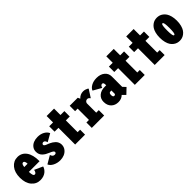

<svg xmlns="http://www.w3.org/2000/svg" viewBox="265 -1849 3071 3071"><g transform="rotate(-45 1800.0 -313.5)"><path d="M406 -114Q400 -91 385.8 -69.8Q371.5 -48.5 349.5 -30Q327.5 -11.5 294.5 -0.2Q261.5 11 223 11Q132 11 73.5 -59Q15 -129 15 -250Q15 -370.5 73.2 -441.2Q131.5 -512 221 -512Q314.5 -512 369.8 -436Q425 -360 425 -214H182.5Q184.5 -161 193.8 -139Q203 -117 223 -117Q237.5 -117 249 -133.8Q260.5 -150.5 265 -178ZM224 -388Q208 -388 198.8 -372Q189.5 -356 185.5 -321H261Q261 -346.5 252.5 -367.2Q244 -388 224 -388Z M671 11Q604.5 11 549.2 -17.2Q494 -45.5 477 -89L612 -168Q628 -115 669 -115Q705 -115 705 -144Q705 -158 686 -170.8Q667 -183.5 629 -199Q598 -211.5 575.2 -225Q552.5 -238.5 531.8 -257.8Q511 -277 500 -303.2Q489 -329.5 489 -362Q489 -409 515.2 -443.8Q541.5 -478.5 583.2 -495.2Q625 -512 676 -512Q743.5 -512 793.2 -484.2Q843 -456.5 862 -411L731 -336.5Q725.5 -359.5 713.5 -374.2Q701.5 -389 683 -389Q668.5 -389 658.8 -380.5Q649 -372 649 -359.5Q649 -350 657 -342Q665 -334 673.8 -329.8Q682.5 -325.5 696.5 -320Q712.5 -314 722.8 -309.8Q733 -305.5 752.5 -296.2Q772 -287 785 -278Q798 -269 814.2 -255Q830.5 -241 840.5 -226.5Q850.5 -212 857.2 -192Q864 -172 864 -150Q864 -100 835 -62.2Q806 -24.5 762.8 -6.8Q719.5 11 671 11Z M1183.5 -112H1239.5V0H1015.5V-378H928.5V-500H1015.5V-645H1183.5V-500H1272V-378H1183.5Z M1614 -122H1672V0H1392V-122H1450V-378H1392V-500H1574L1592 -460.5Q1639.5 -512 1705 -512Q1730 -512 1753 -505Q1776 -498 1787.2 -490.8Q1798.5 -483.5 1801 -479L1716 -347Q1709.5 -357.5 1696.5 -368.2Q1683.5 -379 1667 -379Q1646 -379 1631.8 -366.5Q1617.5 -354 1614 -334Z M2156 18 2103 -35Q2058 11 1986 11Q1912.5 11 1865.8 -34.8Q1819 -80.5 1819 -161Q1819 -232 1869.2 -275.5Q1919.5 -319 2003 -319H2037V-327Q2037 -354 2031 -368.5Q2025 -383 2007.5 -383Q1975.5 -383 1962.5 -334L1822 -413.5Q1835.5 -454 1887 -483Q1938.5 -512 2010 -512Q2095 -512 2147.5 -468.5Q2200 -425 2200 -355V-121L2248 -70ZM2010 -107Q2027.5 -107 2037 -122.5V-201H2013Q1981 -201 1981 -154Q1981 -107 2010 -107Z M2533.5 -112H2589.5V0H2365.5V-378H2278.5V-500H2365.5V-645H2533.5V-500H2622V-378H2533.5Z M2983.5 -112H3039.5V0H2815.5V-378H2728.5V-500H2815.5V-645H2983.5V-500H3072V-378H2983.5Z M3374 11Q3346.5 11 3320.5 3.5Q3294.5 -4 3268.5 -23.2Q3242.5 -42.5 3223.2 -71.2Q3204 -100 3192 -146.5Q3180 -193 3180 -251Q3180 -309 3192 -355Q3204 -401 3223.2 -429.8Q3242.5 -458.5 3268.2 -477.8Q3294 -497 3320.2 -504.5Q3346.5 -512 3374 -512Q3401 -512 3427 -504.5Q3453 -497 3479 -477.8Q3505 -458.5 3524.2 -429.8Q3543.5 -401 3555.8 -355Q3568 -309 3568 -251Q3568 -193 3555.8 -146.5Q3543.5 -100 3524.2 -71.2Q3505 -42.5 3479 -23.2Q3453 -4 3427 3.5Q3401 11 3374 11ZM3374 -117Q3378.5 -117 3382.2 -119.8Q3386 -122.5 3389.5 -131Q3393 -139.5 3395.5 -154Q3398 -168.5 3399.5 -193Q3401 -217.5 3401 -251Q3401 -284 3399.5 -308.2Q3398 -332.5 3395.5 -346.8Q3393 -361 3389.5 -369.5Q3386 -378 3382.2 -381Q3378.5 -384 3374 -384Q3365 -384 3359.5 -375Q3354 -366 3350 -335.5Q3346 -305 3346 -251Q3346 -196.5 3350.2 -165.5Q3354.5 -134.5 3360 -125.8Q3365.5 -117 3374 -117Z"/></g></svg>

Font: League Mono Condensed ExtraBold
Style: Regular
Weight: 800
Width: 1
Designer: Tyler Finck
Foundry: The League of Moveable Type / Tyler Finck
Version: Version 2.210